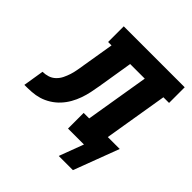

<svg xmlns="http://www.w3.org/2000/svg" viewBox="-234 -659 911 911"><g transform="rotate(45 222.0 -203.5)"><path d="M298 123 300 117 344 0H237V-105H274L327 -425H229L200 -247Q196 -223 191 -199Q186 -175 177.5 -151Q169 -127 156.5 -105Q144 -83 126.5 -64Q109 -45 86.5 -31Q64 -17 40.5 -10Q17 -3 -7.5 -1.5Q-32 0 -56 0L-39 -105Q-21 -105 -3.5 -110.5Q14 -116 27.5 -129Q41 -142 49 -158.5Q57 -175 62.5 -192Q68 -209 71 -226.5Q74 -244 77 -261V-262Q77 -262 77 -262Q77 -262 77 -262L104 -425H81V-530H490V-425H452L399 -105H479L436 9L393 123Z"/></g></svg>

Font: Iosevka Curly Slab XBdObl
Style: Regular
Weight: 800
Italic angle: -9°
Monospace: yes
Designer: Belleve Invis
Foundry: Belleve Invis
Version: Version 11.1.0; ttfautohint (v1.8.3)